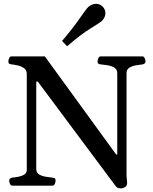

<svg xmlns="http://www.w3.org/2000/svg" viewBox="-20 -995 821 1029"><path d="M45.9 0Q37.6 0 33.4 -9.8Q29.3 -19.5 29.3 -24.9Q29.3 -41 45.4 -43Q61 -44.4 79.1 -47.9Q97.2 -51.3 110.4 -59.8Q123.5 -68.4 123.5 -84V-597.7Q123.5 -618.7 109.4 -629.2Q95.2 -639.6 76.4 -644Q57.6 -648.4 42.5 -649.9Q32.2 -650.9 28.6 -654.1Q24.9 -657.2 24.9 -668Q24.9 -673.3 29.1 -683.1Q33.2 -692.9 41.5 -692.9H220.2L602.5 -167H608.4V-602.5Q608.4 -623.5 592.5 -632.8Q576.7 -642.1 556.2 -645.3Q535.6 -648.4 520.5 -649.9Q510.3 -650.9 506.6 -654.1Q502.9 -657.2 502.9 -668Q502.9 -673.3 507.1 -683.1Q511.2 -692.9 519.5 -692.9H743.2Q751.5 -692.9 755.6 -683.1Q759.8 -673.3 759.8 -668Q759.8 -651.9 743.7 -649.9Q729 -648.4 708.7 -645Q688.5 -641.6 673.3 -632.3Q658.2 -623 658.2 -603V-55.2Q658.2 -45.9 659.2 -39.8Q660.2 -33.7 661.1 -19.5Q662.6 0.5 650.6 7.6Q638.7 14.6 627.4 14.6Q609.9 14.6 601.1 3.9L182.6 -557.6H174.3V-90.3Q174.3 -69.3 189.7 -60.1Q205.1 -50.8 225.3 -47.9Q245.6 -44.9 260.3 -43Q270.5 -42 274.2 -39.1Q277.8 -36.1 277.8 -24.9Q277.8 -19.5 273.7 -9.8Q269.5 0 261.2 0ZM339.8 -747.1 312.5 -775.4Q371.6 -844.7 406.5 -895.5Q441.4 -946.3 452.6 -957Q460.4 -964.4 471.4 -969.5Q482.4 -974.6 495.1 -974.6Q515.6 -974.6 531.2 -958.5Q538.6 -950.2 541.7 -941.9Q544.9 -933.6 544.9 -924.3Q544.9 -912.6 539.8 -902.1Q534.7 -891.6 526.9 -883.8Q515.6 -873 465.1 -842.5Q414.6 -812 339.8 -747.1Z"/></svg>

Font: Gelasio Medium
Style: Regular
Weight: 500
Designer: Eben Sorkin
Foundry: Eben Sorkin
Version: Version 1.008